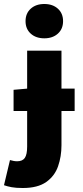

<svg xmlns="http://www.w3.org/2000/svg" viewBox="-46 -754 416 962"><path d="M22 -198V-304L90 -310H328V-198ZM68 188Q34 188 12.5 184Q-9 180 -26 174L4 48Q15 51 23 52.5Q31 54 40 54Q67 54 78.5 37Q90 20 90 -20V-500H262V-26Q262 30 245 79Q228 128 185.5 158Q143 188 68 188ZM176 -562Q134 -562 108 -585.5Q82 -609 82 -648Q82 -687 108 -710.5Q134 -734 176 -734Q218 -734 244 -710.5Q270 -687 270 -648Q270 -609 244 -585.5Q218 -562 176 -562Z"/></svg>

Font: Source Sans 3 ExtraLight Black
Style: Regular
Weight: 900
Version: Version 3.052;hotconv 1.1.0;makeotfexe 2.6.0